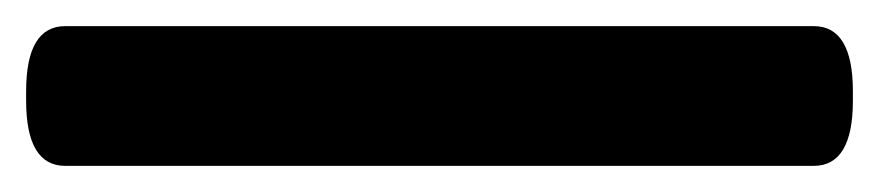

<svg xmlns="http://www.w3.org/2000/svg" viewBox="-42 11 673 147"><path d="M8 138Q-22 138 -22 88V81Q-22 31 8 31H581Q611 31 611 81V88Q611 138 581 138Z"/></svg>

Font: Asap Semi Expanded
Style: Bold
Weight: 700
Width: 6
Designer: Pablo Cosgaya
Foundry: Omnibus-Type
Version: Version 3.001; ttfautohint (v1.8.4.7-5d5b)